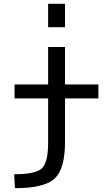

<svg xmlns="http://www.w3.org/2000/svg" viewBox="-20 -772 586 1011"><path d="M233.4 -628.9V-752H322.3V-628.9ZM56.6 -253.9V-327.1H233.4V-524.4H322.3V-327.1H498V-253.9H322.3V-24.4Q322.3 116.2 268.6 167.5Q214.8 218.8 58.6 218.8L54.7 145.5Q168 145.5 200.7 114.3Q233.4 83 233.4 -20.5V-253.9Z"/></svg>

Font: irohakakuC Regular
Style: Regular
Weight: 400
Designer: [Source Han Sans]
Ryoko NISHIZUKA Ë•øÂ°öÊ∂ºÂ≠ê (kana & ideographs); Paul D. Hunt (Latin, Greek & Cyrillic); Wenlong ZHAN
Version: Version 1.001.20160904